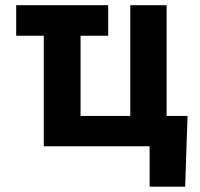

<svg xmlns="http://www.w3.org/2000/svg" viewBox="-20 -550 752 722"><path d="M386.8 -415.5H40.9V-530.4H386.8ZM676.3 151.9H542.7V0H500.7V-114.1H685.2ZM606.5 0H144.7V-530.4H282.9V-114.1H469.9V-530.4H606.5Z"/></svg>

Font: Pretendard Variable
Style: Regular
Weight: 400
Designer: Base glyphs from Inter by Rasmus Andersson; Hangul glyphs from Noto Sans CJK(Source Han Sans) by Jang Soo-young and Kang
Foundry: Kil Hyung-jin
Version: Version 1.100;FEAKit 1.0